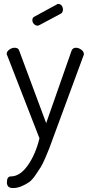

<svg xmlns="http://www.w3.org/2000/svg" viewBox="-20 -721 460 973"><path d="M180 -20 17 -439Q14 -444 14 -448Q14 -460 27 -469.5Q40 -479 54 -479Q73 -479 77 -465L214 -97L343 -465Q349 -479 365 -479Q378 -479 391.5 -469.5Q405 -460 405 -447Q405 -441 403 -439L248 -19Q235 17 230 30Q225 43 210.5 77Q196 111 186.5 126Q177 141 160 166Q143 191 127.5 202Q112 213 90 222.5Q68 232 45 232Q15 232 15 203Q15 173 35 173Q81 173 120.5 117.5Q160 62 180 -20ZM287 -651 180 -594Q176 -591 170 -591Q160 -591 152 -599.5Q144 -608 144 -619Q144 -632 155 -637L267 -698Q270 -701 275 -701Q286 -701 292.5 -692.5Q299 -684 299 -673Q299 -657 287 -651Z"/></svg>

Font: Dosis
Style: Book
Weight: 400
Designer: EdgarTolentino, PabloImpallari, IginoMarini
Foundry: EdgarTolentino, PabloImpallari, IginoMarini
Version: Version 1.007